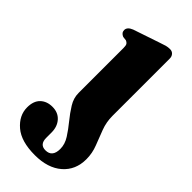

<svg xmlns="http://www.w3.org/2000/svg" viewBox="-264 -516 791 791"><g transform="rotate(45 132.0 -120.5)"><path d="M237.5 -110.5Q237.5 -74 250 -41Q262.5 -8 275.2 24.5Q288 57 288 92Q288 155 244.5 192.8Q201 230.5 125.5 230.5Q45.5 230.5 4.8 195.5Q-36 160.5 -36 113.5Q-36 76.5 -16 57.2Q4 38 36.5 38Q69.5 38 89 59.8Q108.5 81.5 108.5 116V146.5Q108.5 185.5 142.5 185.5Q182 185.5 182 138Q182 110.5 165.2 84.2Q148.5 58 127 31.8Q105.5 5.5 88.8 -21.5Q72 -48.5 72 -78V-340.5Q72 -355.5 68 -361Q64 -366.5 56.5 -369.5L39 -371.5Q21.5 -378.5 21.5 -394.5Q21.5 -412 46.5 -422L162 -461Q178.5 -467 189 -469.8Q199.5 -472.5 211 -472.5Q223 -472.5 230.2 -464.5Q237.5 -456.5 237.5 -444.5Z"/></g></svg>

Font: Fraunces 72pt Soft
Style: Bold
Weight: 700
Version: Version 1.000;[b76b70a41]